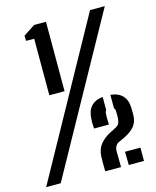

<svg xmlns="http://www.w3.org/2000/svg" viewBox="-189 -881 780 962"><g transform="rotate(-15 201.0 -400.0)"><path d="M64 -440.5V-734H22L21 -761L81.5 -800.5H143V-440.5ZM-70.5 0 371.5 -800H448L5 0ZM236 0Q235.5 -33.5 235.5 -46Q235.5 -58.5 236 -76Q237.5 -114 257.5 -139Q277.5 -164 310.5 -181L343.5 -198Q357 -206 360.8 -214.8Q364.5 -223.5 366 -237.5Q367.5 -258 366 -279.5Q366 -288.5 360 -293.5V-363.5Q444 -354.5 444.5 -270Q444.5 -263 444.8 -255.2Q445 -247.5 445 -237.5Q444.5 -201 426.2 -178.8Q408 -156.5 374.5 -140L335 -121.5Q328 -116.5 322.5 -106.8Q317 -97 317 -85L318 0ZM237.5 -221.5Q236.5 -232.5 236 -245.5Q235.5 -258.5 236.5 -270Q239.5 -354.5 320 -363.5V-294.5Q314.5 -289.5 314.5 -280Q313 -264 313.5 -248Q314 -232 314.5 -221.5ZM358 0 357 -69H437V0Z"/></g></svg>

Font: Big Shoulders Stencil Display
Style: Bold
Weight: 700
Designer: Patric King
Foundry: XO Type Co
Version: Version 1.000